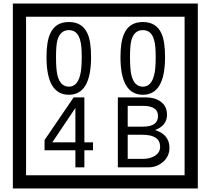

<svg xmlns="http://www.w3.org/2000/svg" viewBox="-20 -980 1195 1090"><path d="M1103 90H53V-960H1103ZM1028 15V-885H128V15ZM497 -656Q497 -442 371 -442Q244 -442 244 -656Q244 -744 265 -789Q294 -855 371 -855Q448 -855 477 -789Q497 -745 497 -656ZM444 -656Q444 -723 435 -752Q420 -809 371 -809Q322 -809 306 -752Q298 -723 298 -656Q298 -587 306 -553Q322 -488 371 -488Q419 -488 435 -554Q444 -587 444 -656ZM917 -656Q917 -442 791 -442Q664 -442 664 -656Q664 -744 685 -789Q714 -855 791 -855Q868 -855 897 -789Q917 -745 917 -656ZM864 -656Q864 -723 855 -752Q840 -809 791 -809Q742 -809 726 -752Q718 -723 718 -656Q718 -587 726 -553Q742 -488 791 -488Q839 -488 855 -554Q864 -587 864 -656ZM508 -127H459V-30H408V-127H233V-185L398 -427H459V-172H508ZM408 -172V-367L277 -172ZM942 -141Q942 -93 906.5 -61.5Q871 -30 823 -30H649V-427H808Q859 -427 891 -404Q928 -378 928 -329Q928 -266 860 -242Q942 -216 942 -141ZM877 -321Q877 -379 792 -379H705V-261H791Q877 -261 877 -321ZM889 -147Q889 -215 788 -215H705V-78H791Q828 -78 855 -93Q889 -112 889 -147Z"/></svg>

Font: Unicode BMP Fallback SIL
Style: Regular
Weight: 400
Foundry: NRSI, SIL International
Version: Version 5.1 Based on Unicode 5.1